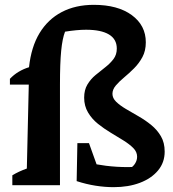

<svg xmlns="http://www.w3.org/2000/svg" viewBox="-20 -766 715 794"><path d="M297 -17 327 -97Q374 -86 418 -80.5Q462 -75 508 -75Q528 -75 549 -76Q570 -77 591 -79L517 -70Q530 -76 538.5 -89.5Q547 -103 547 -118Q547 -138 531 -154Q515 -170 490 -185.5Q465 -201 437.5 -217.5Q410 -234 385 -254Q360 -274 344 -301Q328 -328 328 -362Q328 -394 341.5 -416.5Q355 -439 375 -455.5Q395 -472 415.5 -488Q436 -504 449.5 -522Q463 -540 463 -565Q463 -604 430.5 -623.5Q398 -643 336 -643Q317 -643 295.5 -641Q274 -639 249 -635Q238 -607 233 -556Q228 -505 228 -416H21V-440Q37 -457 57 -469Q77 -481 100 -488Q109 -572 143.5 -629Q178 -686 235 -716Q292 -746 368 -746Q467 -746 525 -703.5Q583 -661 583 -591Q583 -556 569 -530Q555 -504 534.5 -483.5Q514 -463 493.5 -446Q473 -429 459 -412.5Q445 -396 445 -378Q445 -360 460.5 -345Q476 -330 500.5 -315.5Q525 -301 553 -285Q581 -269 605.5 -249Q630 -229 645.5 -202.5Q661 -176 661 -139Q661 -94 633.5 -61Q606 -28 558.5 -10Q511 8 450 8Q414 8 375.5 2Q337 -4 297 -17ZM31 0V-41Q44 -49 59 -56Q74 -63 91 -69L99 -416H228V0ZM405 -15 297 -17 300 -174H348Z"/></svg>

Font: Piazzolla 24pt
Style: Bold
Weight: 700
Designer: Juan Pablo del Peral
Foundry: Huerta Tipografica
Version: Version 2.005